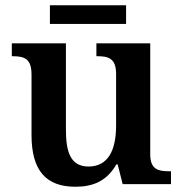

<svg xmlns="http://www.w3.org/2000/svg" viewBox="-20 -701 695 731"><path d="M170 -610H460V-681H170ZM267 10C334 10 386 -11 423 -75H428L447 0H631V-49H624C584 -49 552 -55 552 -113V-536H347V-487H350C391 -487 422 -480 422 -420V-223C422 -128 391 -67 317 -67C250 -67 231 -120 231 -206V-536H25V-487H28C75 -487 100 -476 100 -417V-187C100 -52 155 10 267 10Z"/></svg>

Font: Noto Serif Ethiopic SemiBold
Style: Regular
Weight: 600
Designer: Monotype Design Team
Foundry: Monotype Imaging Inc.
Version: Version 2.102